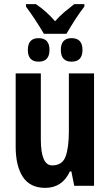

<svg xmlns="http://www.w3.org/2000/svg" viewBox="-20 -901 534 931"><path d="M302 -737Q322 -771 344.5 -806Q367 -841 389 -869V-881H340Q314 -861 291.5 -842Q269 -823 247 -798Q205 -847 154 -881H106V-869Q151 -808 193 -737ZM380 -659Q380 -716 327 -716Q275 -716 275 -659Q275 -602 327 -602Q380 -602 380 -659ZM220 -659Q220 -716 167 -716Q115 -716 115 -659Q115 -602 167 -602Q220 -602 220 -659ZM314 -545V-266Q314 -185 298 -142Q282 -99 233 -99Q178 -99 178 -225V-545H56V-190Q56 -96 91 -43Q126 10 199 10Q282 10 319 -70H326L340 0H436V-545Z"/></svg>

Font: Noto Sans UI Condensed
Style: Bold
Weight: 700
Width: 3
Designer: Monotype Design Team
Foundry: Monotype Imaging Inc.
Version: 1.001